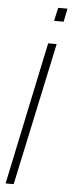

<svg xmlns="http://www.w3.org/2000/svg" viewBox="-59 -892 346 922"><g transform="rotate(5 114.0 -431.0)"><path d="M5 0 150 -688H191L44 0ZM169 -798 183 -862H228L215 -798Z"/></g></svg>

Font: Saira UltraCondensed ExtraLight
Style: Italic
Weight: 250
Width: 1
Italic angle: -12°
Designer: Hector Gatti with collaboration of the Omnibus-Type team
Foundry: Omnibus-Type
Version: Version 1.101